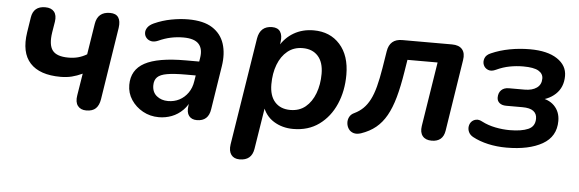

<svg xmlns="http://www.w3.org/2000/svg" viewBox="-46 -644 2948 977"><g transform="rotate(5 1428.0 -155.5)"><path d="M403 8Q374 8 359.5 -11Q345 -30 351 -65L369 -177Q341 -164 315 -157.5Q289 -151 258 -151Q151 -151 102 -204.5Q53 -258 69 -362L81 -439Q90 -497 150 -497Q181 -497 195.5 -479Q210 -461 205 -428L196 -373Q186 -309 207.5 -280.5Q229 -252 289 -252Q316 -252 338.5 -258Q361 -264 383 -277L408 -435Q418 -497 481 -497Q511 -497 523.5 -478.5Q536 -460 531 -425L473 -55Q468 -24 451.5 -8Q435 8 403 8Z M774 10Q729 10 692 -10.5Q655 -31 632.5 -65Q610 -99 610 -141Q610 -218 676.5 -254Q743 -290 885 -290H965L954 -218H891Q832 -218 797 -212Q762 -206 747 -191Q732 -176 732 -149Q732 -114 755.5 -95Q779 -76 813 -76Q845 -76 871 -89.5Q897 -103 915 -128.5Q933 -154 938 -189L957 -308Q965 -355 942.5 -380Q920 -405 864 -405Q831 -405 800 -398.5Q769 -392 736 -377Q717 -369 702 -372Q687 -375 677.5 -385.5Q668 -396 667 -410.5Q666 -425 675.5 -439Q685 -453 707 -463Q749 -482 794.5 -490.5Q840 -499 880 -499Q959 -499 1004 -470Q1049 -441 1065 -391Q1081 -341 1071 -277L1036 -54Q1027 8 968 8Q941 8 927.5 -9.5Q914 -27 919 -61L929 -124L936 -104Q922 -65 896.5 -39.5Q871 -14 839.5 -2Q808 10 774 10Z M1202 188Q1173 188 1159 169Q1145 150 1150 116L1237 -433Q1248 -497 1309 -497Q1338 -497 1350.5 -478Q1363 -459 1358 -424L1349 -368L1347 -398Q1375 -447 1419.5 -473Q1464 -499 1521 -499Q1605 -499 1655.5 -442.5Q1706 -386 1706 -288Q1706 -205 1676.5 -137.5Q1647 -70 1592 -30Q1537 10 1460 10Q1404 10 1360.5 -17Q1317 -44 1300 -97H1309L1273 129Q1263 188 1202 188ZM1437 -85Q1483 -85 1514.5 -111Q1546 -137 1563 -182Q1580 -227 1580 -282Q1580 -341 1551.5 -372.5Q1523 -404 1473 -404Q1428 -404 1396 -378Q1364 -352 1347 -307.5Q1330 -263 1330 -207Q1330 -148 1358.5 -116.5Q1387 -85 1437 -85Z M2167 8Q2136 8 2121 -10.5Q2106 -29 2111 -62L2163 -391H2009L1999 -329Q1987 -253 1971.5 -197.5Q1956 -142 1934 -103Q1912 -64 1881 -38.5Q1850 -13 1806 2Q1784 9 1768 4Q1752 -1 1743 -14Q1734 -27 1732.5 -43.5Q1731 -60 1738.5 -75Q1746 -90 1764 -98Q1789 -110 1808 -128.5Q1827 -147 1841.5 -175Q1856 -203 1866.5 -243Q1877 -283 1886 -338L1900 -425Q1910 -489 1974 -489H2228Q2264 -489 2280.5 -469.5Q2297 -450 2291 -414L2234 -49Q2225 8 2167 8Z M2549 10Q2500 10 2455.5 0Q2411 -10 2376 -29Q2360 -38 2353.5 -52Q2347 -66 2349 -80.5Q2351 -95 2360 -105Q2369 -115 2383.5 -118Q2398 -121 2416 -111Q2447 -95 2484.5 -87.5Q2522 -80 2558 -80Q2618 -80 2652.5 -95Q2687 -110 2687 -150Q2687 -175 2669 -188.5Q2651 -202 2613 -202H2530Q2508 -202 2495.5 -212.5Q2483 -223 2483 -240Q2483 -264 2497 -278Q2511 -292 2536 -292H2616Q2655 -292 2678 -308.5Q2701 -325 2701 -356Q2701 -381 2677 -395Q2653 -409 2599 -409Q2565 -409 2530.5 -402.5Q2496 -396 2462 -380Q2439 -369 2422 -376Q2405 -383 2398.5 -399Q2392 -415 2398.5 -433Q2405 -451 2429 -461Q2472 -480 2522.5 -489.5Q2573 -499 2626 -499Q2715 -499 2765 -466Q2815 -433 2815 -379Q2815 -321 2777 -285.5Q2739 -250 2680 -245L2686 -259Q2741 -256 2771 -225.5Q2801 -195 2801 -148Q2801 -68 2732.5 -29Q2664 10 2549 10Z"/></g></svg>

Font: Nunito Variable Extra Light
Style: Italic
Weight: 200
Italic angle: -9°
Designer: Vernon Adams
Foundry: Vernon Adams
Version: Version 3.602